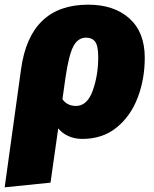

<svg xmlns="http://www.w3.org/2000/svg" viewBox="-60 -574 658 821"><path d="M559 -327Q559 -236 529 -157Q499 -78 439 -29Q379 20 292 20Q259 20 232.5 8Q206 -4 189 -25L156 207L-40 227L30 -278Q68 -554 317 -554Q428 -554 493.5 -495Q559 -436 559 -327ZM360 -329Q360 -378 347 -395.5Q334 -413 308 -413Q273 -413 253.5 -375.5Q234 -338 220 -242L207 -150Q227 -121 265 -121Q313 -121 336.5 -186.5Q360 -252 360 -329Z"/></svg>

Font: FiraGO Heavy
Style: Italic
Weight: 900
Italic angle: -8°
Designer: bBox Type GmbH
Foundry: bBox Type GmbH
Version: Version 1.001